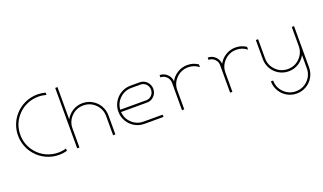

<svg xmlns="http://www.w3.org/2000/svg" viewBox="-95 -1408 3912 2324"><g transform="rotate(-20 1860.5 -246.0)"><path d="M451.7 -778.3Q503.9 -778.3 556.2 -764.2V-733.9Q506.3 -749 453.1 -749Q374 -749 301.5 -715.8Q229 -682.6 177.2 -620.6Q93.3 -520.5 93.3 -389.2Q93.3 -257.8 177.2 -157.7Q229 -95.7 301.5 -62.5Q374 -29.3 453.1 -29.3Q506.3 -29.3 556.2 -44.4V-13.7Q506.3 0 453.1 0Q368.2 0 289.6 -35.9Q210.9 -71.8 154.8 -139.2Q109.9 -192.4 86.9 -256.8Q64 -321.3 64 -389.2Q64 -457 86.9 -521.5Q109.9 -585.9 154.8 -639.2Q210.9 -706.1 288.8 -741.9Q366.7 -777.8 451.7 -778.3Z M684.1 -778.3H713.4V-362.3Q745.1 -421.4 803 -456.8Q860.8 -492.2 930.2 -492.2Q997.1 -492.2 1053.7 -459.2Q1110.4 -426.3 1143.3 -369.6Q1176.3 -313 1176.3 -246.1V0H1147V-246.1Q1147 -335.9 1083.7 -399.4Q1020.5 -462.9 930.2 -462.9Q839.8 -462.9 776.6 -399.4Q713.4 -335.9 713.4 -246.1V0H684.1Z M1669.4 -231.4H1334Q1339.4 -146.5 1401.6 -87.9Q1463.9 -29.3 1550.3 -29.3H1796.4V0H1550.3Q1483.4 0 1426.8 -33Q1370.1 -65.9 1337.2 -122.6Q1304.2 -179.2 1304.2 -246.1Q1304.2 -313 1337.2 -369.6Q1370.1 -426.3 1426.8 -459.2Q1483.4 -492.2 1550.3 -492.2H1669.4Q1722.2 -492.2 1759.3 -453.9Q1796.4 -415.5 1796.4 -361.8Q1796.4 -308.1 1759.3 -269.8Q1722.2 -231.4 1669.4 -231.4ZM1334 -260.7H1669.4Q1710 -260.7 1738.5 -290.3Q1767.1 -319.8 1767.1 -361.8Q1767.1 -403.8 1738.5 -433.3Q1710 -462.9 1669.4 -462.9H1550.3Q1463.9 -462.9 1401.6 -404.3Q1339.4 -345.7 1334 -260.7Z M2416.5 -451.2V-415Q2356.9 -462.9 2280.3 -462.9Q2190.4 -462.9 2127 -399.4Q2063.5 -335.9 2063.5 -246.1V0H2034.2V-246.1V-353Q2034.2 -398.9 2002.2 -430.9Q1970.2 -462.9 1924.3 -462.9V-492.2Q1979.5 -492.2 2019.5 -454.3Q2059.6 -416.5 2063 -361.8Q2094.7 -420.9 2152.8 -456.5Q2210.9 -492.2 2280.3 -492.2Q2354.5 -492.2 2416.5 -451.2Z M3036.6 -451.2V-415Q2977.1 -462.9 2900.4 -462.9Q2810.5 -462.9 2747.1 -399.4Q2683.6 -335.9 2683.6 -246.1V0H2654.3V-246.1V-353Q2654.3 -398.9 2622.3 -430.9Q2590.3 -462.9 2544.4 -462.9V-492.2Q2599.6 -492.2 2639.6 -454.3Q2679.7 -416.5 2683.1 -361.8Q2714.8 -420.9 2772.9 -456.5Q2831.1 -492.2 2900.4 -492.2Q2974.6 -492.2 3036.6 -451.2Z M3627.4 40V-129.9Q3595.7 -70.8 3537.8 -35.4Q3480 0 3410.6 0Q3343.8 0 3287.1 -33Q3230.5 -65.9 3197.5 -122.6Q3164.6 -179.2 3164.6 -246.1V-492.2H3193.8V-246.1Q3193.8 -156.2 3257.1 -92.8Q3320.3 -29.3 3410.6 -29.3Q3501 -29.3 3564.2 -92.8Q3627.4 -156.2 3627.4 -246.1V-492.2H3656.7V40Q3656.7 106.9 3623.8 163.6Q3590.8 220.2 3534.2 253.2Q3477.5 286.1 3410.6 286.1Q3343.8 286.1 3287.1 253.2Q3230.5 220.2 3197.5 163.6Q3164.6 106.9 3164.6 40H3193.8Q3193.8 129.9 3257.1 193.4Q3320.3 256.8 3410.6 256.8Q3501 256.8 3564.2 193.4Q3627.4 129.9 3627.4 40Z"/></g></svg>

Font: Cherry
Style: Light
Weight: 300
Designer: Amin Abedi
Version: Version 1.00 ; ttfautohint (v1.6)